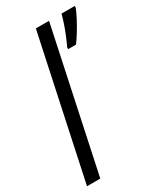

<svg xmlns="http://www.w3.org/2000/svg" viewBox="-192 -830 758 899"><g transform="rotate(-30 186.5 -380.0)"><path d="M0.5 0 162.6 -759.8H233.9L72.3 0ZM245.1 -600.1V-608.9Q257.8 -636.2 268.6 -662.8Q279.3 -689.5 287.6 -714.1Q295.9 -738.8 301.3 -759.8H373L372.6 -750Q364.7 -730 350.1 -701.9Q335.4 -673.8 318.6 -646.5Q301.8 -619.1 287.6 -600.1Z"/></g></svg>

Font: Open Sans Condensed
Style: Italic
Weight: 400
Width: 3
Italic angle: -12°
Designer: Monotype Design Team
Foundry: Monotype Imaging Inc.
Version: Version 3.000